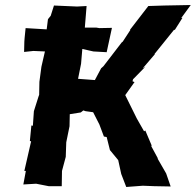

<svg xmlns="http://www.w3.org/2000/svg" viewBox="-20 -738 780 765"><path d="M350 -291H351L376 -242L394 -194L405 -192L418 -140L451 -100L463 -45L483 7L549 2L600 4H606L660 5L642 -47L608 -106L609 -107L583 -155L584 -159L559 -218L554 -215L525 -266L479 -359L516 -411L508 -414L510 -422L559 -472L549 -466L597 -522L592 -526L595 -522L674 -620L676 -618L707 -667L702 -666L740 -718L634 -716L571 -714L500 -622L499 -623V-618L469 -572L465 -569L392 -474L383 -466L358 -419L291 -424L303 -484L308 -543L352 -533L405 -530C412 -562 419 -595 426 -627L376 -626L364 -628H318L325 -714L287 -712L195 -716L182 -675L173 -664L171 -661L166 -621L82 -626L78 -586L77 -572L76 -531L113 -535L159 -533L145 -472L137 -412L136 -360L134 -355L115 -295L111 -237L105 -238L99 -176L104 -175L77 -57H83L73 -3L124 -6L175 4H226L227 -57L242 -113L244 -171L257 -235L258 -283L302 -290L312 -298L321 -295Z"/></svg>

Font: Asimov Print
Style: DIt
Weight: 250
Width: 0
Designer: Google
Version: Version 2.000980: 2014